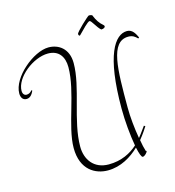

<svg xmlns="http://www.w3.org/2000/svg" viewBox="-123 -916 968 1064"><g transform="rotate(-15 361.0 -384.5)"><path d="M621 -144C610 -130 596 -108 577 -85C567 -143 560 -210 560 -264C560 -482 560 -643 665 -643C690 -643 703 -632 716 -619L722 -623C712 -644 698 -675 666 -675C595 -675 526 -574 526 -268C526 -196 534 -111 545 -51C506 -16 452 13 378 13C293 13 250 -49 250 -123C250 -272 335 -440 335 -580C335 -664 279 -700 222 -700C135 -700 0 -587 0 -495C0 -477 7 -455 32 -455C55 -455 67 -476 74 -492L69 -495C62 -484 50 -478 38 -478C22 -478 16 -493 16 -505C16 -583 126 -668 210 -668C272 -668 301 -626 301 -566C301 -424 213 -250 213 -125C213 2 295 44 365 44C440 44 502 5 547 -38C555 -2 563 21 571 21C583 21 599 2 599 -4C599 -5 598 -6 597 -6H595C589 -24 584 -47 580 -72C603 -100 619 -125 628 -139ZM410 -720C434 -744 469 -782 480 -782C490 -782 510 -737 531 -720C545 -720 554 -726 554 -733C554 -735 552 -738 550 -740C528 -758 515 -780 506 -802C505 -814 486 -813 484 -813C479 -813 400 -740 400 -729C400 -724 403 -718 407 -718C408 -718 409 -719 410 -720Z"/></g></svg>

Font: Stalemate
Style: Regular
Weight: 400
Designer: Astigmatic (AOETI)
Foundry: Astigmatic (AOETI)
Version: Version 001.000